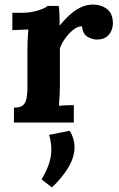

<svg xmlns="http://www.w3.org/2000/svg" viewBox="-20 -536 520 840"><path d="M41 -65Q69 -65 81 -76Q93 -87 96.5 -107.5Q100 -128 100 -154V-322Q100 -340 101 -362.5Q102 -385 104 -407Q88 -406 66.5 -405.5Q45 -405 34 -404V-480H74Q113 -480 145.5 -490Q178 -500 188 -510H237Q239 -500 240 -472.5Q241 -445 241 -424Q268 -457 292 -477Q316 -497 339.5 -506.5Q363 -516 387 -516Q422 -516 448 -496.5Q474 -477 474 -433Q474 -418 467 -401.5Q460 -385 445 -374Q430 -363 404 -363Q384 -363 363 -375Q342 -387 339 -421Q319 -421 299 -404.5Q279 -388 263.5 -365.5Q248 -343 242 -324V-161Q242 -147 241 -121.5Q240 -96 238 -73Q254 -75 273.5 -75.5Q293 -76 303 -76V0H41ZM207 284 162 249Q185 210 195 178Q205 146 204.5 116Q204 86 195 54L285 36Q306 70 306 108Q306 152 278.5 197.5Q251 243 207 284Z"/></svg>

Font: Lora
Style: Weight 700
Weight: 700
Designer: Olga Karpushina, Alexei Vanyashin (Cyrillic)
Foundry: Cyreal
Version: Version 3.001